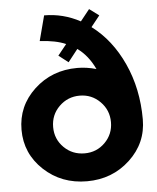

<svg xmlns="http://www.w3.org/2000/svg" viewBox="-55 -820 719 877"><g transform="rotate(-5 305.0 -381.5)"><path d="M390.1 -689.9Q481 -622.1 533.9 -506.1Q586.9 -390.1 586.9 -250Q586.9 -141.1 505.9 -65.7Q424.8 9.8 309.1 9.8Q191.9 9.8 111.3 -65.7Q30.8 -141.1 30.8 -250Q30.8 -358.9 111.3 -434.3Q191.9 -509.8 309.1 -509.8Q352.1 -509.8 396 -497.1Q366.2 -561 316.9 -596.2L272 -539.1L228 -573.2L268.1 -623Q222.2 -643.1 148.9 -647L179.2 -762.2Q266.1 -762.2 344.2 -720.2L386.2 -772.9L430.2 -740.2ZM309.1 -118.2Q364.3 -118.2 402.6 -156.5Q440.9 -194.8 440.9 -250Q440.9 -305.2 402.3 -344Q363.8 -382.8 308.8 -382.8Q253.9 -382.8 214.8 -344.5Q175.8 -306.2 175.8 -250Q175.8 -194.8 214.4 -156.5Q252.9 -118.2 309.1 -118.2Z"/></g></svg>

Font: Oakes Grotesk
Style: Bold
Weight: 700
Designer: Samuel Oakes
Foundry: Samuel Oakes
Version: Version 1.0 | wf-rip DC20170320